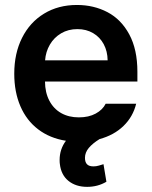

<svg xmlns="http://www.w3.org/2000/svg" viewBox="-20 -557 607 769"><path d="M219.7 99.6Q218.8 94.7 218.8 84Q218.8 40.5 244.1 6.8Q179.7 -3.4 133.1 -38.8Q86.4 -74.2 61.8 -131.3Q37.1 -188.5 37.1 -261.7Q37.1 -343.3 68.4 -405.5Q99.6 -467.8 156.5 -502.4Q213.4 -537.1 288.1 -537.1Q355.5 -537.1 410.4 -508.3Q465.3 -479.5 497.8 -419.2Q530.3 -358.9 530.3 -269.5V-230.5H160.2Q160.6 -186 177.7 -153.6Q194.8 -121.1 225.1 -104Q255.4 -86.9 295.9 -86.9Q335.4 -86.9 363.3 -102.1Q391.1 -117.2 403.3 -141.6H525.4Q512.7 -89.4 474.6 -52.5Q436.5 -15.6 378.9 0Q351.1 17.1 335.7 35.4Q320.3 53.7 320.3 75.2Q320.3 92.3 328.4 100.8Q336.4 109.4 354.5 109.4Q365.2 109.4 376 106.2Q386.7 103 394.5 100.6L406.2 170.9Q371.6 191.4 329.1 191.4Q283.7 191.4 254.2 167.5Q224.6 143.6 219.7 99.6ZM411.1 -315.4Q410.6 -351.6 395.5 -379.9Q380.4 -408.2 353 -424.3Q325.7 -440.4 290 -440.4Q253.4 -440.4 224.9 -423.6Q196.3 -406.7 179.7 -378.2Q163.1 -349.6 160.6 -315.4Z"/></svg>

Font: Pretendard SemiBold
Style: Regular
Weight: 600
Designer: Base glyphs from Inter by Rasmus Andersson; Hangeul glyphs from Noto Sans CJK(Source Han Sans) by Jang Soo-young and Kan
Foundry: Kil Hyung-jin
Version: Version 1.309